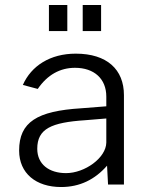

<svg xmlns="http://www.w3.org/2000/svg" viewBox="-20 -743 605 773"><path d="M251 -723H177V-618H251ZM387 -723H313V-618H387ZM226 10C301 10 362 -20 411 -76L415 0H479V-360C479 -463 411 -527 285 -527C182 -527 106 -478 72 -401L132 -385C171 -442 222 -470 282 -470C359 -470 408 -426 408 -354V-315L306 -307C130 -296 57 -252 57 -137C57 -45 125 10 226 10ZM246 -46C177 -46 130 -82 130 -144C130 -225 187 -250 323 -259L408 -266V-169C407 -107 321 -46 246 -46Z"/></svg>

Font: United Sans Light
Style: Regular
Weight: 300
Designer: Pablo Impallari, Rodrigo Fuenzalida (Modified by Dan O. Williams)
Version: Version 1.000;PS 001.000;hotconv 1.0.88;makeotf.lib2.5.64775